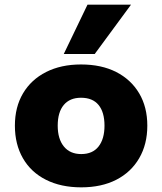

<svg xmlns="http://www.w3.org/2000/svg" viewBox="-20 -794 697 825"><path d="M329 11Q242 11 177.5 -21.5Q113 -54 78.5 -114Q44 -174 44 -254Q44 -334 79 -393Q114 -452 178 -484.5Q242 -517 328 -517Q416 -517 479.5 -484.5Q543 -452 578 -393Q613 -334 613 -254Q613 -174 578 -114Q543 -54 479.5 -21.5Q416 11 329 11ZM329 -132Q378 -132 403.5 -164.5Q429 -197 429 -254Q429 -312 403.5 -343Q378 -374 328 -374Q280 -374 254 -343Q228 -312 228 -254Q228 -197 254.5 -164.5Q281 -132 329 -132ZM254 -562 356 -774H543L387 -562Z"/></svg>

Font: Nunito Sans 7pt Black
Style: Regular
Weight: 900
Designer: Vernon Adams
Foundry: Vernon Adams
Version: Version 3.101;gftools[0.9.27]